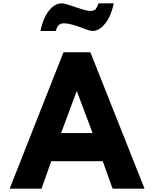

<svg xmlns="http://www.w3.org/2000/svg" viewBox="-20 -1126 930 1153"><path d="M441 -580 536 -327H347ZM362 -812 360 -809 38 7H228L230 5L288 -158H597L655 4L658 7H848L524 -809L522 -812ZM597 -968 605 -977C643 -1017 659 -1084 663 -1106H573L570 -1103C569 -1098 565 -1086 555 -1073V-1069H551C546 -1065 536 -1060 525 -1060C482 -1060 384 -1106 351 -1106C326 -1106 306 -1095 289 -1079L281 -1070C243 -1030 227 -962 223 -940H313L316 -943C317 -948 321 -960 331 -973V-977H335C340 -981 350 -986 361 -986C427 -986 503 -940 535 -940C560 -940 580 -952 597 -968ZM289 -1078V-1079Z"/></svg>

Font: Hussar Woodtype
Style: SeBd
Weight: 900
Foundry: Cannot Into Space Fonts
Version: Version 1.07